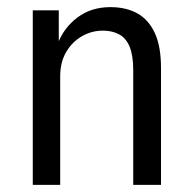

<svg xmlns="http://www.w3.org/2000/svg" viewBox="-20 -519 542 539"><path d="M72 0V-490H145V-396H142Q159 -441 197.5 -470Q236 -499 290 -499Q334 -499 365.5 -481.5Q397 -464 414.5 -426.5Q432 -389 432 -328V0H354V-322Q354 -363 344 -387.5Q334 -412 314.5 -422.5Q295 -433 269 -433Q237 -433 209.5 -417Q182 -401 165.5 -372.5Q149 -344 149 -305V0Z"/></svg>

Font: Nunito Sans 10pt Condensed
Style: Regular
Weight: 400
Width: 3
Designer: Vernon Adams
Foundry: Vernon Adams
Version: Version 3.101;gftools[0.9.27]